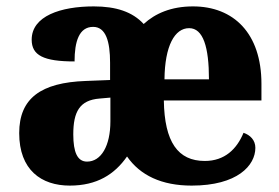

<svg xmlns="http://www.w3.org/2000/svg" viewBox="-20 -570 873 600"><path d="M198 10C283 10 338 -25 377 -81C418 -22 485 10 579 10C722 10 778 -53 778 -108C778 -132 762 -148 741 -155C720 -104 682 -67 620 -67C536 -67 494 -126 492 -256H797V-308C797 -466 710 -550 583 -550C515 -550 465 -528 429 -495C394 -533 343 -550 273 -550C170 -550 79 -520 79 -446C79 -397 116 -378 213 -378C213 -440 227 -486 271 -486C311 -486 324 -440 324 -374V-320L248 -317C108 -312 40 -263 40 -154C40 -39 109 10 198 10ZM633 -322H494C495 -427 526 -482 571 -482C615 -482 633 -423 633 -322ZM252 -65C222 -65 209 -94 209 -150C209 -221 229 -257 291 -262L325 -265V-191C325 -114 296 -65 252 -65Z"/></svg>

Font: Noto Serif Devanagari SemiCondensed ExtraBold
Style: Regular
Weight: 800
Width: 4
Designer: Universal Thirst, Indian Type Foundry and the Monotype Design Team
Foundry: Monotype Imaging Inc.
Version: Version 2.004